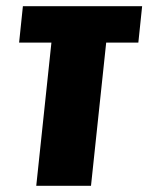

<svg xmlns="http://www.w3.org/2000/svg" viewBox="-20 -598 478 618"><path d="M96.7 0H272.9L321.8 -460.9H425.3L437.5 -578.1H53.7L41.5 -460.9H145.5Z"/></svg>

Font: Oswald
Style: Heavy
Weight: 800
Designer: Vernon Adams
Foundry: Vernon Adams
Version: 3.0; ttfautohint (v0.95.6-bc232) -l 8 -r 50 -G 200 -x 0 -w "